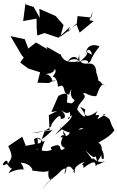

<svg xmlns="http://www.w3.org/2000/svg" viewBox="-29 -1182 796 1302"><path d="M349 -147C352 -197 315 -143 254 -162C256 -202 300 -259 248 -206C279 -191 253 -273 202 -239C213 -153 226 -204 223 -158C214 -172 240 -227 219 -259C240 -221 252 -227 327 -300L273 -291L245 -212L146 -193L122 -255L27 -191C61 -117 52 -113 24 -70C25 -135 -46 -32 17 -71C65 -3 66 -72 28 -7C102 -49 155 -28 132 -30C121 -33 145 -30 111 -79C213 -73 191 18 194 -24C229 -24 319 4 306 -52C280 45 331 46 315 30C347 33 334 5 257 100C312 25 333 34 390 -29C390 -29 437 -63 412 -5C395 0 450 -90 409 -9C422 -89 474 -42 475 -3C487 -89 501 -86 464 -6C465 -13 473 -63 547 -85C508 -52 541 -82 537 -43C625 -110 616 -72 620 -56C650 -85 600 -43 690 -93C622 -59 600 -133 596 -100C579 -130 562 -145 550 -162C612 -105 615 -94 648 -174C624 -169 609 -136 632 -86C686 -176 638 -100 673 -104C685 -148 637 -218 651 -135C687 -205 617 -231 626 -207C668 -234 713 -251 747 -299C697 -382 742 -364 668 -403C718 -421 661 -392 631 -373C669 -439 592 -365 632 -429C587 -392 530 -376 550 -439C486 -475 527 -449 521 -447C578 -374 535 -362 468 -483C475 -434 458 -395 498 -403C472 -484 579 -511 535 -547C548 -563 569 -527 624 -530C644 -588 666 -626 681 -602C653 -615 663 -624 639 -634C624 -730 576 -752 625 -694C612 -793 547 -722 516 -768C605 -835 528 -845 592 -811C599 -820 567 -882 552 -810C555 -878 604 -885 646 -868C561 -762 612 -770 546 -745C582 -744 581 -799 495 -759C515 -826 505 -829 510 -767C483 -797 413 -773 427 -739C424 -789 489 -823 504 -767C402 -746 388 -800 381 -815C338 -812 325 -800 385 -809C313 -849 268 -882 293 -848L215 -894L163 -853L139 -916L42 -937L118 -808L132 -792L108 -758L163 -717L243 -692L225 -621L301 -619L349 -641C315 -604 336 -673 280 -680C373 -696 274 -673 331 -694C371 -751 346 -737 302 -754C373 -703 345 -690 328 -661C339 -665 362 -644 364 -593C426 -626 384 -545 440 -540C455 -595 474 -588 461 -593C425 -505 505 -491 480 -506C450 -464 464 -488 395 -489C323 -398 365 -485 428 -474C413 -498 464 -581 367 -532L319 -422L358 -429L302 -401L307 -301L186 -279C283 -283 328 -325 320 -339C320 -339 378 -427 384 -382C361 -370 460 -369 379 -442C448 -378 460 -452 437 -452C471 -347 396 -369 458 -400C455 -362 402 -340 345 -268C388 -305 405 -305 377 -319C399 -283 486 -283 493 -255C489 -265 500 -329 537 -309C481 -299 445 -274 454 -327C455 -260 401 -233 398 -294C447 -225 395 -295 381 -248C424 -272 348 -203 412 -178C352 -130 416 -234 315 -183L345 -98ZM578 -1045 601 -1109 590 -1063 497 -1073 491 -1017 380 -932 402 -1012 349 -1073 238 -1122 241 -1061 199 -1135 147 -1151 144 -1162 128 -1039 219 -1056 220 -987 224 -941 272 -958 368 -926 446 -1001 429 -963 488 -1021 511 -961 606 -1039Z"/></svg>

Font: Hussar Lance
Style: ExBd
Weight: 700
Foundry: Cannot Into Space Fonts, PlusOne Fonts
Version: Version 2.270